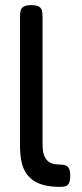

<svg xmlns="http://www.w3.org/2000/svg" viewBox="-20 -719 321 749"><path d="M215 10Q183 10 157.5 4.5Q132 -1 113 -13Q94 -25 81.5 -44Q69 -63 63.5 -90Q58 -117 58 -153V-653Q58 -668 60.5 -678Q63 -688 73 -693.5Q83 -699 101 -699Q121 -699 130.5 -694Q140 -689 143 -679Q146 -669 146 -655V-154Q146 -134 150 -119.5Q154 -105 162.5 -95Q171 -85 184 -81Q197 -77 215 -77Q227 -77 235.5 -74Q244 -71 249 -62Q254 -53 254 -34Q254 -14 249 -4.5Q244 5 235.5 7.5Q227 10 215 10Z"/></svg>

Font: Fredoka Light
Style: Regular
Weight: 400
Version: Version 2.001